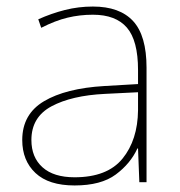

<svg xmlns="http://www.w3.org/2000/svg" viewBox="-20 -557 551 587"><path d="M264 -537Q346 -537 387 -492.5Q428 -448 428 -350V0H406L402 -103H400Q379 -57 334 -23.5Q289 10 208 10Q129 10 88.5 -28Q48 -66 48 -129Q48 -208 114.5 -247.5Q181 -287 299 -294L402 -300V-343Q402 -433 368 -472.5Q334 -512 264 -512Q224 -512 186.5 -503Q149 -494 106 -472L97 -498Q137 -516 178.5 -526.5Q220 -537 264 -537ZM301 -270Q199 -265 137.5 -232Q76 -199 76 -129Q76 -76 110 -45.5Q144 -15 208 -15Q308 -15 354.5 -72Q401 -129 402 -220V-275Z"/></svg>

Font: Noto Sans Gujarati Thin
Style: Regular
Weight: 100
Designer: Jelle Bosma - Monotype Design Team, Universal Thirst
Foundry: Monotype Imaging Inc.
Version: Version 2.106; ttfautohint (v1.8.4.7-5d5b)